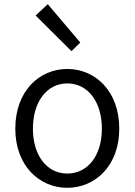

<svg xmlns="http://www.w3.org/2000/svg" viewBox="-20 -883 642 916"><path d="M301 13C433 13 549 -91 549 -269C549 -450 433 -554 301 -554C169 -554 53 -450 53 -269C53 -91 169 13 301 13ZM301 -55C204 -55 137 -141 137 -269C137 -398 204 -485 301 -485C399 -485 466 -398 466 -269C466 -141 399 -55 301 -55ZM321 -639 363 -680 208 -863 150 -809Z"/></svg>

Font: Noto Sans JP DemiLight
Style: Regular
Weight: 350
Designer: Ryoko NISHIZUKA 西塚涼子 (kana, bopomofo & ideographs); Paul D. Hunt (Latin, Greek & Cyrillic); Sandoll Communications 산돌커뮤니
Foundry: Adobe
Version: Version 2.004;hotconv 1.0.118;makeotfexe 2.5.65603